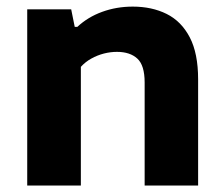

<svg xmlns="http://www.w3.org/2000/svg" viewBox="-20 -576 695 596"><path d="M64.5 0V-547H201L212 -492.5H220Q252.5 -523 297 -539.2Q341.5 -555.5 392 -555.5Q451.5 -555.5 497.2 -532.8Q543 -510 569 -460.2Q595 -410.5 595 -329.5V0H429V-320Q429 -373.5 406.2 -394.2Q383.5 -415 343 -415Q323 -415 302.5 -409.8Q282 -404.5 263.5 -394.2Q245 -384 231 -368.5V0Z"/></svg>

Font: Encode Sans SemiExpanded
Style: Bold
Weight: 700
Width: 6
Designer: Multiple Designers
Foundry: Impallari Type
Version: Version 3.002